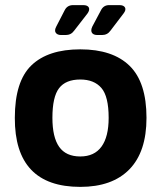

<svg xmlns="http://www.w3.org/2000/svg" viewBox="-20 -716 630 751"><path d="M294 15Q37 15 38 -255Q38 -398 103 -460.5Q168 -523 294 -523Q421 -523 487 -458.5Q553 -394 553 -255Q553 -122 486 -53.5Q419 15 294 15ZM294 -104Q349 -104 377 -142.5Q405 -181 405 -255Q405 -339 376.5 -372Q348 -405 294 -405Q237 -405 211 -371Q185 -337 185 -255Q185 -179 211.5 -141.5Q238 -104 294 -104ZM361 -579Q345 -579 339.5 -588Q334 -597 341 -612L375 -676Q385 -696 407 -696H447Q464 -696 469 -686.5Q474 -677 463 -663L412 -596Q400 -579 379 -579ZM219 -579Q204 -579 198 -588Q192 -597 200 -612L233 -676Q243 -696 266 -696H305Q323 -696 327.5 -686.5Q332 -677 322 -663L270 -596Q258 -579 237 -579Z"/></svg>

Font: Pitagon Sans
Style: Bold
Weight: 700
Designer: Travis Tran
Foundry: Pitagon
Version: Version 1.001; ttfautohint (v1.8.4.7-5d5b);gftools[0.9.26]